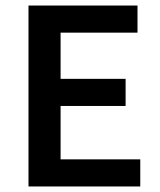

<svg xmlns="http://www.w3.org/2000/svg" viewBox="-20 -674 578 694"><path d="M83 0V-654H477V-556H199V-389H434V-291H199V-98H487V0Z"/></svg>

Font: CV Source Sans Light
Style: Bold
Weight: 600
Designer: Paul D. Hunt
Foundry: Adobe Systems Incorporated
Version: Version 3.001